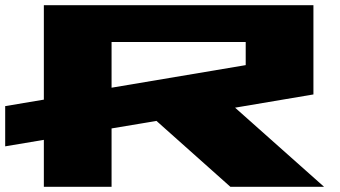

<svg xmlns="http://www.w3.org/2000/svg" viewBox="-20 -720 1309 740"><path d="M0 -156V-311L149 -336V-700H1188V-356L886 -305L1229 0H868L583 -254L410 -225V0H149V-181ZM410 -382 927 -469V-558H410Z"/></svg>

Font: Stalin One
Style: Regular
Weight: 400
Designer: Jovanny Lemonad
Foundry: Alexey Maslov, Jovanny Lemonad
Version: Version 3.002; ttfautohint (v0.91) -l 8 -r 50 -G 200 -x 0 -w